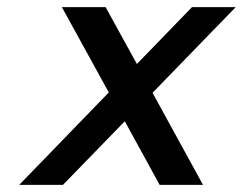

<svg xmlns="http://www.w3.org/2000/svg" viewBox="-20 -520 683 540"><path d="M154 -500 286 -260 34 0H157L331 -179L429 0H551L409 -259L643 -500H520L365 -340L277 -500Z"/></svg>

Font: LT Wave Text Medium Italic
Style: Regular
Weight: 500
Designer: Daniel Lyons
Version: Version 2.5 (Glyphs App)